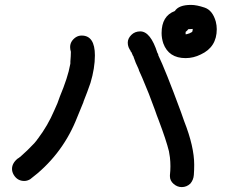

<svg xmlns="http://www.w3.org/2000/svg" viewBox="-20 -753 920 783"><path d="M79 -15Q51 -15 36 -40Q29 -52 29 -64Q29 -88 53 -107Q55 -108 56 -108.5Q57 -109 60 -112H61Q92 -139 120 -169Q132 -183 134 -187Q135 -187 135 -188Q175 -241 201 -302L205 -311Q214 -329 224 -359Q257 -438 266 -489L267 -494V-502Q269 -526 269 -540V-542Q266 -552 266 -561Q266 -585 289 -601Q300 -608 313 -608Q367 -608 367 -527Q367 -475 349 -415Q336 -377 321 -340L320 -336L288 -258Q228 -116 103 -22Q91 -15 79 -15ZM626 -528 624 -531Q655 -467 718 -296L731 -259Q772 -155 772 -81Q772 -60 770.5 -39.5Q769 -19 756 -4Q741 10 721 10Q703 10 688 -3Q673 -16 673 -34V-39Q675 -57 675 -75Q675 -93 673 -111L669 -136Q658 -181 627 -263Q619 -283 612 -304Q588 -371 560 -436L547 -465Q546 -470 544 -474Q533 -496 525 -520Q525 -523 522 -526L516 -540Q513 -543 512.5 -544Q512 -545 511 -547L514 -544Q501 -560 501 -579Q501 -596 515.5 -610.5Q530 -625 552 -625Q594 -625 622 -537Q623 -537 626 -529ZM737 -516Q668 -516 646 -576Q639 -597 639 -618Q639 -688 693 -708Q709 -733 759 -733Q782 -733 814.5 -722Q847 -711 860 -665Q864 -649 864 -634Q864 -561 799 -531Q769 -516 737 -516ZM737 -613 743 -614Q753 -616 764 -623V-624Q766 -629 766 -635L748 -634Q743 -627 737 -623Z"/></svg>

Font: Bad Comic
Style: Regular
Weight: 400
Designer: GGBotNet
Foundry: f0n7
Version: 0.9